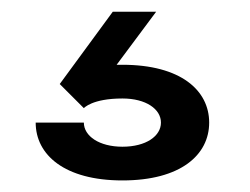

<svg xmlns="http://www.w3.org/2000/svg" viewBox="-20 -62 432 332"><path d="M175 -41.7 83.3 83.3 125 125C125 125 139.2 108.3 191.7 108.3C232.5 108.3 258.3 126.7 258.3 150C258.3 173.3 232.5 191.7 191.7 191.7C151.7 191.7 125 173.3 125 150H41.7C41.7 205.8 91.7 250 191.7 250C292.5 250 341.7 205.8 341.7 150C341.7 94.2 292.5 50 191.7 50H181.7L250 -41.7Z"/></svg>

Font: BoonHome
Style: Bold
Weight: 700
Designer: Sungsit Sawaiwan
Foundry: Sungsit Sawaiwan
Version: Version 0.2